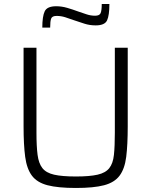

<svg xmlns="http://www.w3.org/2000/svg" viewBox="-20 -925 752 953"><path d="M357 8Q268 8 216 -5.5Q164 -19 138.5 -53Q113 -87 105 -146.5Q97 -206 97 -298V-688H161V-266Q161 -199 166.5 -156.5Q172 -114 190.5 -90.5Q209 -67 248.5 -58Q288 -49 357 -49Q425 -49 464.5 -58Q504 -67 522.5 -90.5Q541 -114 545.5 -156.5Q550 -199 550 -266V-688H614V-298Q614 -206 606.5 -146.5Q599 -87 573.5 -53Q548 -19 496.5 -5.5Q445 8 357 8ZM190 -788Q190 -844 202 -869Q214 -894 259 -894Q286 -894 313.5 -886Q341 -878 368 -868Q389 -861 409.5 -854Q430 -847 452 -847Q474 -847 479.5 -860Q485 -873 485 -905H523Q523 -849 511.5 -824Q500 -799 455 -799Q425 -799 399 -807.5Q373 -816 346 -825Q324 -833 303.5 -839.5Q283 -846 261 -846Q239 -846 234 -833Q229 -820 229 -788Z"/></svg>

Font: Saira Light
Style: Regular
Weight: 300
Designer: Hector Gatti with collaboration of the Omnibus-Type team
Foundry: Omnibus-Type
Version: Version 1.100; ttfautohint (v1.8.3)